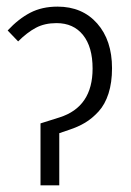

<svg xmlns="http://www.w3.org/2000/svg" viewBox="-20 -554 391 574"><path d="M101.1 0V-185.1L158.2 -203.1Q256.8 -234.4 256.8 -349.1Q256.8 -413.6 228.3 -449.2Q199.7 -484.9 148.9 -484.9Q113.3 -484.9 87.2 -470.9Q61 -457 34.2 -430.2L2.9 -462.9Q35.2 -497.6 70.3 -515.9Q105.5 -534.2 151.9 -534.2Q226.1 -534.2 270.5 -483.9Q314.9 -433.6 314.9 -350.1Q314.9 -307.1 304.4 -274.4Q293.9 -241.7 274.7 -220.7Q255.4 -199.7 234.6 -187.3Q213.9 -174.8 187 -166L157.2 -155.8V0Z"/></svg>

Font: Fira Sans Compressed Light
Style: Regular
Weight: 300
Width: 1
Designer: Carrois Corporate & Edenspiekermann AG
Foundry: Carrois Corporate GbR & Edenspiekermann AG
Version: Version 4.203;PS 004.203;hotconv 1.0.88;makeotf.lib2.5.64775